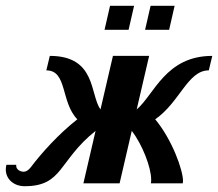

<svg xmlns="http://www.w3.org/2000/svg" viewBox="-36 -633 753 663"><path d="M484 -613 465 -530H548L567 -613ZM344 -613 325 -530H408L427 -613ZM294 -181 252 0H377L419 -181C455 -135 486 -55 486 -13C486 -8 486 -4 485 0H595C595 -2 596 -5 596 -8C596 -45 559 -150 500 -221C586 -281 612 -390 685 -390L697 -440C536 -440 497 -307 436 -255L479 -440H354L311 -255C274 -307 297 -440 136 -440L124 -390C197 -390 173 -281 231 -221C166 -170 106 -103 70 -55C62 -45 54 -40 46 -40C32 -40 20 -49 20 -60V-64H-14C-15 -59 -16 -53 -16 -48C-16 -14 12 10 49 10C182 10 165 -78 294 -181Z"/></svg>

Font: Pfennig
Style: BoldItalic
Weight: 700
Italic angle: -13°
Version: Version 20100423